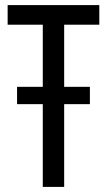

<svg xmlns="http://www.w3.org/2000/svg" viewBox="-20 -734 421 754"><path d="M148 0H232V-325H333V-393H232V-637H370V-714H10V-637H148V-393H47V-325H148Z"/></svg>

Font: Noto Sans UI Condensed
Style: Regular
Weight: 400
Width: 3
Designer: Monotype Design Team
Foundry: Monotype Imaging Inc.
Version: Version 1.901